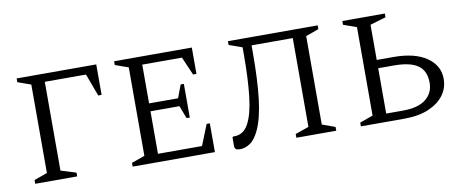

<svg xmlns="http://www.w3.org/2000/svg" viewBox="-55 -778 2408 1005"><g transform="rotate(-10 1149.0 -276.0)"><path d="M65 0V-20L135 -45V-515L65 -540V-560H488V-398H470L426 -517H207V-45L288 -20V0Z M583 0V-20L653 -45V-515L583 -540V-560H996V-420H978L936 -517H725V-311H879L905 -380H922V-201H905L879 -269H725V-43H959L1003 -153H1020V0Z M1453 0V-20L1525 -45V-517H1306V-477Q1306 -335 1294.5 -235.5Q1283 -136 1255 -74Q1233 -27 1206.5 -9.5Q1180 8 1154 8Q1137 8 1130.5 3Q1124 -2 1124 -16V-60L1129 -64H1136Q1184 -64 1210.5 -113.5Q1237 -163 1247.5 -255.5Q1258 -348 1258 -477V-515L1188 -540V-560H1665V-540L1596 -515V-45L1665 -20V0Z M2027 0H1796V-20L1866 -45V-515L1796 -540V-560H2022V-540L1938 -515V-328H2027Q2140 -328 2203 -284.5Q2266 -241 2266 -170Q2266 -121 2237.5 -83Q2209 -45 2156 -22.5Q2103 0 2027 0ZM2021 -284H1938V-43H2026Q2109 -43 2149.5 -76Q2190 -109 2190 -162Q2190 -226 2149 -255Q2108 -284 2021 -284Z"/></g></svg>

Font: Spectral SC Light
Style: Regular
Weight: 300
Designer: Jean-Baptiste Levee
Foundry: Production Type
Version: Version 2.001